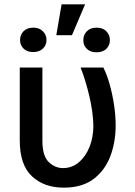

<svg xmlns="http://www.w3.org/2000/svg" viewBox="-20 -858 626 888"><path d="M274.9 9.9Q183.9 9.9 127.7 -42.8Q71.4 -95.5 71.4 -208.8V-545.5H176.1V-207.4Q176.1 -136.7 205.3 -108.7Q234.4 -80.6 271.3 -80.6Q313.2 -80.6 344.8 -107.4Q376.4 -134.2 394.2 -179Q411.9 -223.7 411.9 -277Q410.5 -339.5 393.5 -412.1Q376.4 -484.7 353 -545.5H458.1Q473.4 -515.6 486.2 -471.4Q498.9 -427.2 506.9 -376.6Q514.9 -326 514.9 -277Q514.9 -200.6 490.1 -135.1Q465.2 -69.6 412.3 -29.8Q359.4 9.9 274.9 9.9ZM312.9 -695.3H240.4L264.9 -838.1H373.6ZM426.8 -616.1Q398.1 -616.1 381.7 -632.1Q365.4 -648.1 365.4 -670.8V-672.9Q365.4 -696.7 381.7 -713.4Q398.1 -730.1 426.8 -730.1Q455.3 -730.1 471.8 -713.4Q488.3 -696.7 488.3 -671.9Q488.3 -648.1 471.8 -632.1Q455.3 -616.1 426.8 -616.1ZM133.5 -617.2Q105.1 -617.2 89 -633.2Q72.8 -649.1 72.8 -672.9Q72.8 -696.7 88.8 -713.4Q104.8 -730.1 133.5 -730.1Q161.9 -730.1 178.4 -713.4Q195 -696.7 195 -672.9Q195 -649.1 178.4 -633.2Q161.9 -617.2 133.5 -617.2Z"/></svg>

Font: Linik Sans Medium
Style: Regular
Weight: 500
Designer: Rasmus Andersson (font), Cristiano Sobral (main changes)
Foundry: rsms
Version: Version 3.018;June 1, 2022;FontCreator 14.0.0.2814 64-bit; t